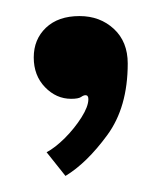

<svg xmlns="http://www.w3.org/2000/svg" viewBox="-20 -114 200 239"><path d="M61.5 105 38 75.5Q48.5 70 60.8 57.8Q73 45.5 81.5 32Q90 18.5 90 9.5Q90 4.5 86.5 4.5Q84 4.5 80.8 6.8Q77.5 9 68.5 9Q50 9 36 -5.5Q22 -20 22 -42.5Q22 -65 37.2 -79.5Q52.5 -94 79 -94Q104.5 -94 121.8 -78Q139 -62 139 -35Q139 19.5 113.5 54.2Q88 89 61.5 105Z"/></svg>

Font: Imbue 10pt
Style: Regular
Weight: 400
Designer: Tyler Finck
Foundry: Etcetera Type Company
Version: Version 1.102; ttfautohint (v1.8.3)